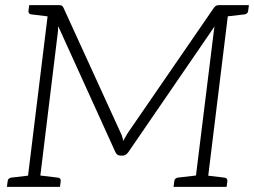

<svg xmlns="http://www.w3.org/2000/svg" viewBox="-20 -729 991 749"><path d="M84 0 171 -709H209Q217 -709 221 -707Q225 -705 228 -698L451 -210Q455 -203 457 -195Q459 -187 461 -179Q464 -186 469 -194Q474 -202 479 -211L814 -698Q819 -705 823.5 -707Q828 -709 836 -709H874L787 0H739L813 -598Q813 -603 814.5 -611Q816 -619 817 -626L481 -136Q471 -122 459 -122H450Q436 -122 430 -136L207 -627Q207 -619 206.5 -611.5Q206 -604 205 -598L132 0ZM7 0 10 -23Q11 -29 14.5 -32Q18 -35 23 -36L100 -45L101 0ZM120 0 131 -45 206 -36Q212 -35 214.5 -32Q217 -29 217 -23L214 0ZM188 -709 176 -664 101 -673Q96 -674 93.5 -677Q91 -680 91 -686L94 -709ZM657 0 660 -23Q661 -29 664.5 -32Q668 -35 673 -36L750 -45L751 0ZM770 0 781 -45 856 -36Q862 -35 864.5 -32Q867 -29 867 -23L864 0ZM951 -709 948 -686Q947 -680 943.5 -677Q940 -674 935 -673L857 -664V-709Z"/></svg>

Font: Aleo Light
Style: Italic
Weight: 300
Italic angle: -7°
Designer: Alessio Laiso
Foundry: Alessio Laiso
Version: Version 2.001;gftools[0.9.29]